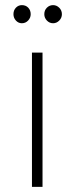

<svg xmlns="http://www.w3.org/2000/svg" viewBox="-20 -725 290 745"><path d="M64.9 -705.1Q80.1 -705.1 89.6 -695.1Q99.1 -685.1 99.1 -669.9Q99.1 -655.8 89.1 -645.3Q79.1 -634.8 64.9 -634.8Q51.3 -634.8 41.7 -645.3Q32.2 -655.8 32.2 -669.9Q32.2 -685.1 41.7 -695.1Q51.3 -705.1 64.9 -705.1ZM186 -705.1Q199.7 -705.1 210 -694.8Q220.2 -684.6 220.2 -669.9Q220.2 -655.8 210 -645.3Q199.7 -634.8 186 -634.8Q171.9 -634.8 161.9 -645.3Q151.9 -655.8 151.9 -669.9Q151.9 -685.1 161.9 -695.1Q171.9 -705.1 186 -705.1ZM104 -521H145V0H104Z"/></svg>

Font: Montserrat-Arabic ExtraLight
Style: Regular
Weight: 275
Designer: Mohamed Gaber
Foundry: Kief Type Foundry
Version: Version 5.008;PS 005.008;hotconv 1.0.88;makeotf.lib2.5.64775